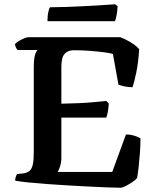

<svg xmlns="http://www.w3.org/2000/svg" viewBox="-20 -878 737 898"><path d="M544 0Q522 0 482.5 -1.5Q443 -3 394.5 -5.5Q346 -8 295 -11Q244 -14 196 -17.5Q148 -21 110 -25Q72 -29 51 -33Q51 -43 54 -51.5Q57 -60 60 -64L89 -67Q108 -70 118.5 -79Q129 -88 133.5 -109Q138 -130 138 -167V-566Q138 -595 141.5 -612Q145 -629 150 -636.5Q155 -644 156 -644H62Q58 -649 54.5 -656Q51 -663 50 -672Q56 -679 68.5 -686.5Q81 -694 94 -699Q107 -704 112 -704H542Q567 -695 591.5 -680Q616 -665 631 -648Q627 -586 617.5 -539.5Q608 -493 600 -470Q580 -470 562 -474Q544 -478 534 -482L508 -626Q493 -630 466 -633.5Q439 -637 403.5 -640Q368 -643 327 -643Q302 -643 288.5 -632Q275 -621 271 -603.5Q267 -586 267 -566V-393Q311 -394 347.5 -395.5Q384 -397 416 -400Q448 -403 477 -406L489 -393Q487 -370 484 -353.5Q481 -337 477 -328H267V-141Q267 -118 261 -100Q255 -82 250 -74H505L569 -249Q591 -249 610.5 -242.5Q630 -236 637 -231Q637 -199 634.5 -164Q632 -129 628.5 -97.5Q625 -66 621 -45Q614 -36 598.5 -26Q583 -16 568 -8Q553 0 544 0ZM202 -779Q202 -805 206 -822.5Q210 -840 214 -844Q246 -844 290.5 -845.5Q335 -847 381 -849.5Q427 -852 464 -854.5Q501 -857 519 -858L530 -849Q529 -825 525 -806Q521 -787 518 -779Z"/></svg>

Font: Texturina Medium 12pt SemiBold
Style: Regular
Weight: 600
Version: Version 1.002